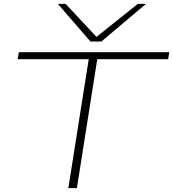

<svg xmlns="http://www.w3.org/2000/svg" viewBox="-20 -969 892 989"><path d="M846 -664H481L376 0H332L437 -664H71L77 -700H852ZM732 -949 502 -755H446L278 -949H318L477 -779L690 -949Z"/></svg>

Font: Georama ExtraExtended ExtraLight
Style: Italic
Weight: 200
Width: 8
Italic angle: -9°
Designer: Jean-Baptiste Levee
Foundry: Production Type
Version: Version 1.000